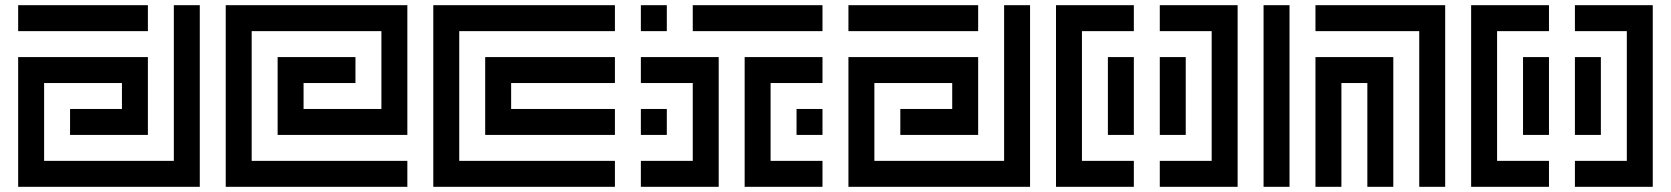

<svg xmlns="http://www.w3.org/2000/svg" viewBox="-20 -720 6440 740"><path d="M650 -100H150V-400H450V-300H250V-200H550V-500H50V0H750V-700H650ZM50 -700V-600H550V-700Z M1550 -700H850V0H1550V-100H950V-600H1450V-300H1150V-400H1350V-500H1050V-200H1550Z M1650 -700V0H2350V-100H1750V-600H2350V-700ZM1850 -500V-200H2350V-300H1950V-400H2350V-500Z M2450 -700V-600H2550V-700ZM2650 -600H3150V-700H2650ZM2450 -400H2650V-100H2450V0H2750V-500H2450ZM2850 -500V0H3150V-100H2950V-400H3150V-500ZM2450 -300V-200H2550V-300ZM3150 -200V-300H3050V-200Z M3850 -100H3350V-400H3650V-300H3450V-200H3750V-500H3250V0H3950V-700H3850ZM3250 -700V-600H3750V-700Z M4050 -700V0H4350V-100H4150V-600H4350V-700ZM4450 -700V-600H4650V-100H4450V0H4750V-700ZM4350 -200V-500H4250V-200ZM4450 -500V-200H4550V-500Z M4950 0V-700H4850V0ZM5050 -700V-600H5450V0H5550V-700ZM5050 -500V0H5150V-400H5250V0H5350V-500Z M5650 -700V0H5950V-100H5750V-600H5950V-700ZM6050 -700V-600H6250V-100H6050V0H6350V-700ZM5950 -200V-500H5850V-200ZM6050 -500V-200H6150V-500Z"/></svg>

Font: Mourier
Style: Regular
Weight: 400
Designer: Eric Mourier
Foundry: Velvetyne Type Foundry
Version: Version 2.000;hotconv 1.0.109;makeotfexe 2.5.65596